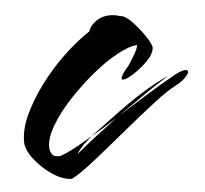

<svg xmlns="http://www.w3.org/2000/svg" viewBox="-38 -416 494 462"><g transform="rotate(-5 209.5 -185.0)"><path d="M118 7Q96 7 71 -10Q46 -27 28.5 -50Q11 -73 11 -92Q11 -122 27 -156.5Q43 -191 69 -226Q95 -261 127 -291.5Q159 -322 191 -343Q193 -354 208 -365.5Q223 -377 244 -377Q256 -377 267 -373Q279 -373 295 -356.5Q311 -340 324 -321Q337 -302 339 -292Q339 -277 323 -260.5Q307 -244 288.5 -232Q270 -220 262 -220Q258 -220 258 -223Q258 -229 271 -245Q276 -250 283 -261Q290 -272 296 -283Q302 -294 302 -300Q283 -299 253.5 -283Q224 -267 192.5 -241Q161 -215 133 -185Q105 -155 87.5 -125.5Q70 -96 70 -74Q70 -64 75 -56.5Q80 -49 95 -50Q110 -55 130.5 -66Q151 -77 174 -91L154 -73Q151 -70 143 -60.5Q135 -51 139 -53Q159 -70 184.5 -89.5Q210 -109 238 -130Q222 -120 205.5 -109.5Q189 -99 174 -91L229 -132Q269 -162 304 -184Q339 -206 371 -220Q343 -203 310.5 -180.5Q278 -158 245 -135Q283 -159 320.5 -182Q358 -205 387 -221Q404 -230 412 -230Q419 -230 419 -225Q419 -221 410.5 -212Q402 -203 385 -194Q364 -183 336 -161.5Q308 -140 276 -114Q244 -88 213.5 -63Q183 -38 158 -19Q146 -10 136 -3.5Q126 3 118 7Z"/></g></svg>

Font: Smooch
Style: Regular
Weight: 400
Designer: Robert E. Leuschke
Foundry: Robert E. Leuschke
Version: Version 1.010; ttfautohint (v1.8.3)